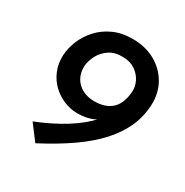

<svg xmlns="http://www.w3.org/2000/svg" viewBox="-152 -769 862 896"><g transform="rotate(30 279.0 -321.5)"><path d="M253 -216Q219 -217 185 -231Q151 -245 123.5 -271Q96 -297 80 -334.5Q64 -372 66 -418Q68 -456 84 -496Q100 -536 131 -570.5Q162 -605 208 -626Q254 -647 315 -646Q382 -645 433 -616Q484 -587 512.5 -537.5Q541 -488 539 -425Q537 -362 512 -305Q487 -248 440 -196Q393 -144 323 -95Q253 -46 159 3L97 -79Q185 -114 251 -155.5Q317 -197 357.5 -241.5Q398 -286 408 -327L437 -318Q402 -268 360 -241.5Q318 -215 253 -216ZM294 -304Q353 -303 388 -331.5Q423 -360 430 -425Q433 -458 419 -486Q405 -514 378 -532Q351 -550 314 -550Q270 -552 240 -532Q210 -512 194.5 -482Q179 -452 177 -422Q176 -388 190.5 -361.5Q205 -335 232.5 -320Q260 -305 294 -304Z"/></g></svg>

Font: Josefin Sans Medium
Style: Italic
Weight: 500
Italic angle: -7°
Designer: Santiago Orozco
Foundry: Typemade
Version: Version 2.000